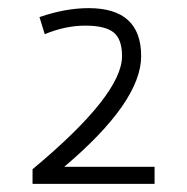

<svg xmlns="http://www.w3.org/2000/svg" viewBox="-20 -745 460 472"><path d="M60 -293V-329Q280 -512 280 -607Q280 -649 259 -665.5Q238 -682 189.5 -682Q141 -682 90 -661L77 -703Q141 -725 198 -725Q327 -725 327 -607Q327 -495 138 -335H360V-293Z"/></svg>

Font: Julius Sans One
Style: Regular
Weight: 400
Designer: Luciano Vergara
Foundry: LatinoType
Version: Version 1.001